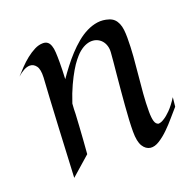

<svg xmlns="http://www.w3.org/2000/svg" viewBox="-99 -611 738 730"><g transform="rotate(-20 269.5 -246.0)"><path d="M174.8 -481Q178.2 -472.2 179.2 -455.1Q180.2 -438 180.2 -416Q180.2 -400.4 179.7 -382.8Q179.2 -365.2 178.2 -347.2Q192.4 -367.7 209 -389.4Q225.6 -411.1 243.9 -430.9Q262.2 -450.7 282.2 -467.3Q302.2 -483.9 323.5 -494.4Q344.7 -504.9 366.9 -508.1Q389.2 -511.2 412.1 -503.9Q424.8 -500 432.9 -492.2Q440.9 -484.4 445.8 -472.9Q450.7 -461.4 452.4 -446.8Q454.1 -432.1 454.1 -415Q454.1 -377 451.2 -339.8Q448.2 -302.7 444.6 -266.4Q440.9 -230 438 -193.8Q435.1 -157.7 435.1 -122.1Q435.1 -97.7 439.2 -83.5Q443.4 -69.3 454.1 -66.9Q464.8 -67.4 478 -76.2Q489.3 -83 504.9 -98.6Q520.5 -114.3 539.1 -143.1L535.2 -106Q522 -91.3 504.6 -70.8Q487.3 -50.3 468.5 -32Q449.7 -13.7 430.4 -1.5Q411.1 10.7 394 8.8Q375.5 6.3 363.8 -12.5Q352.1 -31.2 352.1 -71.8Q352.1 -91.8 353.5 -118.9Q355 -146 357.4 -175.8Q359.9 -205.6 362.5 -236.3Q365.2 -267.1 367.9 -294.9Q370.6 -322.8 372.8 -345.9Q375 -369.1 376 -383.8Q377 -398.4 373.3 -410.4Q369.6 -422.4 362.1 -431.2Q354.5 -439.9 344.2 -444.6Q334 -449.2 321.8 -449.2Q308.6 -449.2 293.9 -442.6Q279.3 -436 264.2 -421.9Q256.8 -414.6 246.3 -401.6Q235.8 -388.7 223.6 -367.9Q211.4 -347.2 198 -318.4Q184.6 -289.6 171.9 -251Q170.9 -239.7 170.4 -229Q169.9 -218.3 169.9 -209Q168.9 -185.5 167 -159.2Q165.5 -136.7 163.6 -108.4Q161.6 -80.1 159.2 -50.8L82 17.1Q87.4 -101.6 91.6 -179Q95.7 -256.3 98.1 -301.3Q101.1 -354 103 -381.8Q104.5 -414.6 94.2 -428.2Q84 -441.9 68.8 -441.9Q57.1 -441.9 43.7 -434.6Q30.3 -427.2 18.1 -416Q30.3 -429.7 45.2 -445.3Q60.1 -460.9 76.7 -474.1Q93.3 -487.3 110.6 -496.1Q127.9 -504.9 145 -504.9Q155.8 -504.9 163.3 -499.3Q170.9 -493.7 174.8 -481Z"/></g></svg>

Font: Quintessential
Style: Regular
Weight: 400
Designer: Astigmatic (AOETI)
Foundry: Astigmatic (AOETI)
Version: Version 1.000